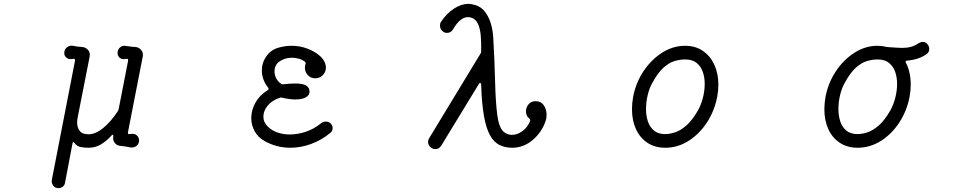

<svg xmlns="http://www.w3.org/2000/svg" viewBox="-20 -750 5040 998"><path d="M682 -506Q701 -505 713.5 -490.5Q726 -476 722 -456L645 -62V-60Q645 -51 653 -53L666 -54Q681 -56 692 -45.5Q703 -35 703 -20Q703 -4 691.5 6.5Q680 17 665 17Q659 17 656 16Q646 14 635.5 12Q625 10 614 9Q589 9 577 -6.5Q565 -22 569 -40V-44Q569 -49 566 -49.5Q563 -50 559 -45Q536 -19 506.5 -0.5Q477 18 440 18Q420 18 400 14.5Q380 11 367 -7Q359 -17 357 -5L318 200Q316 213 306 220.5Q296 228 284 228Q267 228 257 215Q247 202 249 187L370 -435V-437Q370 -446 361 -444L350 -443Q336 -441 325 -450.5Q314 -460 314 -474Q314 -493 328 -504Q342 -515 359 -512Q367 -510 381.5 -508Q396 -506 405 -506Q425 -505 437.5 -490.5Q450 -476 446 -456L384 -141Q381 -128 381 -113Q381 -101 384 -90Q387 -79 394 -70Q405 -57 419 -54.5Q433 -52 440 -52Q477 -52 517.5 -85.5Q558 -119 593 -173Q596 -178 597 -184L646 -435V-437Q646 -446 637 -444L626 -443Q612 -441 601.5 -450.5Q591 -460 591 -474Q591 -493 604.5 -504Q618 -515 636 -511Q644 -510 658 -508Q672 -506 682 -506Z M1355 -17Q1320 -37 1303 -69Q1286 -101 1286 -136Q1286 -177 1307.5 -216Q1329 -255 1371 -281Q1379 -285 1374 -294Q1357 -315 1349 -338Q1341 -361 1341 -383Q1341 -424 1364.5 -457.5Q1388 -491 1427 -502Q1460 -512 1495 -512Q1538 -512 1574.5 -498.5Q1611 -485 1636 -465Q1653 -452 1663.5 -434.5Q1674 -417 1674 -398Q1674 -384 1666 -370Q1659 -358 1646.5 -350.5Q1634 -343 1619 -343Q1595 -343 1580 -359.5Q1565 -376 1565 -398Q1565 -408 1568 -417Q1569 -419 1569 -422Q1569 -426 1565 -429Q1551 -440 1533 -445Q1515 -450 1497 -450Q1463 -450 1435 -432Q1407 -414 1407 -379Q1407 -360 1416 -342.5Q1425 -325 1442 -314Q1447 -311 1453 -312Q1471 -314 1486 -315Q1501 -316 1514 -316Q1555 -316 1572 -305Q1589 -294 1589 -273Q1589 -255 1569.5 -244Q1550 -233 1515 -233Q1486 -233 1447 -242Q1441 -245 1435 -242Q1393 -228 1371 -200.5Q1349 -173 1349 -144Q1349 -114 1373 -91Q1395 -70 1424.5 -60.5Q1454 -51 1486 -51Q1528 -51 1570.5 -65.5Q1613 -80 1647 -108Q1658 -118 1674 -118Q1688 -118 1698 -109Q1709 -98 1709 -84Q1709 -69 1698 -60Q1652 -22 1598 -2Q1544 18 1490 18Q1417 18 1355 -17Z M2765 -224Q2792 -224 2806.5 -203Q2821 -182 2821 -154Q2821 -146 2820 -137.5Q2819 -129 2816 -121Q2796 -62 2748.5 -22Q2701 18 2643 18Q2605 18 2576 3.5Q2547 -11 2527 -47Q2507 -83 2495.5 -147.5Q2484 -212 2481 -311Q2480 -318 2476.5 -319Q2473 -320 2470 -315L2273 8Q2262 25 2243 25Q2232 25 2223 19Q2205 8 2205 -13Q2205 -23 2211 -32L2478 -472Q2481 -477 2481 -483Q2482 -526 2479 -564Q2476 -602 2463.5 -628Q2451 -654 2423 -660Q2421 -661 2418 -661Q2415 -661 2413 -661Q2371 -661 2334 -596Q2323 -579 2303 -579Q2292 -579 2286 -584Q2267 -595 2267 -617Q2267 -629 2272 -636Q2301 -680 2339.5 -705Q2378 -730 2415 -730Q2420 -730 2424.5 -729.5Q2429 -729 2433 -728Q2473 -721 2496 -694.5Q2519 -668 2530.5 -630.5Q2542 -593 2544 -553Q2551 -428 2553.5 -325Q2556 -222 2564.5 -154.5Q2573 -87 2598 -65Q2617 -49 2641 -49Q2669 -49 2695.5 -68.5Q2722 -88 2735 -120Q2736 -122 2736 -125Q2736 -129 2732 -133Q2722 -141 2718 -151Q2714 -161 2714 -172Q2714 -192 2727.5 -208Q2741 -224 2765 -224Z M3438 18Q3384 18 3345 -8Q3306 -34 3285.5 -79Q3265 -124 3265 -182Q3265 -214 3271 -247Q3285 -320 3325 -380Q3365 -440 3421.5 -476Q3478 -512 3541 -512Q3595 -512 3633.5 -485.5Q3672 -459 3693 -413.5Q3714 -368 3714 -310Q3714 -280 3708 -247Q3694 -174 3655 -114Q3616 -54 3559.5 -18Q3503 18 3438 18ZM3438 -53Q3460 -53 3488.5 -62Q3517 -71 3548 -98Q3579 -125 3609 -178Q3624 -205 3633.5 -241.5Q3643 -278 3643 -314Q3643 -348 3633 -376.5Q3623 -405 3601 -423Q3579 -441 3541 -441Q3516 -441 3487.5 -433Q3459 -425 3429 -398.5Q3399 -372 3369 -316Q3355 -291 3346.5 -255Q3338 -219 3338 -183Q3338 -149 3347.5 -119.5Q3357 -90 3379 -71.5Q3401 -53 3438 -53Z M4801 -520Q4810 -510 4810 -495Q4810 -479 4798 -470Q4757 -440 4695 -435Q4683 -433 4689 -424Q4714 -374 4714 -310Q4714 -280 4708 -247Q4694 -174 4655 -114Q4616 -54 4559.5 -18Q4503 18 4438 18Q4384 18 4345 -8Q4306 -34 4285.5 -79Q4265 -124 4265 -182Q4265 -214 4271 -247Q4285 -320 4325 -380Q4365 -440 4421.5 -476Q4478 -512 4541 -512Q4565 -512 4587 -506Q4591 -505 4598 -505Q4619 -504 4636.5 -502.5Q4654 -501 4668 -501Q4695 -501 4715 -506.5Q4735 -512 4754 -525Q4766 -532 4776 -532Q4792 -532 4801 -520ZM4609 -178Q4624 -205 4633.5 -241.5Q4643 -278 4643 -314Q4643 -348 4633 -376.5Q4623 -405 4601 -423Q4579 -441 4541 -441Q4516 -441 4487.5 -433Q4459 -425 4429 -398.5Q4399 -372 4369 -316Q4355 -291 4346.5 -255Q4338 -219 4338 -183Q4338 -149 4347.5 -119.5Q4357 -90 4379 -71.5Q4401 -53 4438 -53Q4460 -53 4488.5 -62Q4517 -71 4548 -98Q4579 -125 4609 -178Z"/></svg>

Font: Kiwi Maru
Style: Regular
Weight: 400
Designer: Hiroki-Chan
Version: Version 1.100